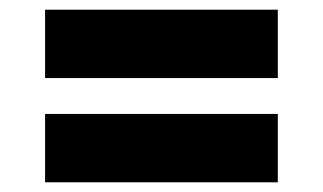

<svg xmlns="http://www.w3.org/2000/svg" viewBox="-20 -540 667 396"><path d="M73 -379V-520H553V-379ZM73 -164V-305H553V-164Z"/></svg>

Font: Montagu Slab 24pt
Style: Bold
Weight: 700
Designer: Florian Karsten
Foundry: Florian Karsten
Version: Version 1.000